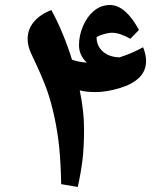

<svg xmlns="http://www.w3.org/2000/svg" viewBox="-20 -722 631 763"><path d="M89.8 -566.9Q89.8 -605.5 114.5 -635Q139.2 -664.6 184.1 -682.1Q232.4 -593.3 266.1 -484.9Q289.1 -476.1 325.2 -473.1Q293.9 -502.4 293.9 -542Q293.9 -580.6 309.8 -618.2Q325.7 -655.8 353.5 -679Q381.3 -702.1 417 -702.1Q478.5 -702.1 532.2 -603L498 -567.9Q456.5 -591.8 424.8 -591.8Q411.6 -591.8 392.8 -586.4Q374 -581.1 363.8 -574.2Q363.8 -539.1 388.9 -517.1Q414.1 -495.1 455.1 -494.1Q502.9 -509.3 548.8 -534.2Q560.5 -504.4 560.5 -480Q560.5 -440.4 533.2 -413.6Q505.9 -386.7 453.9 -371.3Q401.9 -356 359.9 -356Q324.2 -356 296.9 -362.8Q314 -280.3 314 -210Q314 -138.7 308.1 -88.9Q302.2 -39.1 289.1 21L223.1 9.8Q221.7 -70.8 215.6 -133.1Q209.5 -195.3 196.3 -256.6Q183.1 -317.9 165.8 -366.7Q148.4 -415.5 105 -506.8Q89.8 -538.1 89.8 -566.9Z"/></svg>

Font: Sahl Naskh
Style: Bold
Weight: 700
Designer: Pascal Zoghbi
Version: Version 1.001